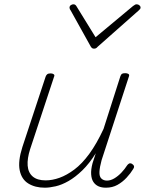

<svg xmlns="http://www.w3.org/2000/svg" viewBox="-20 -856 687 892"><path d="M188 16Q143 16 111.5 -3.5Q80 -23 71.5 -65Q63 -107 84 -173L192 -500Q195 -508 200 -511.5Q205 -515 216 -515Q224 -515 229.5 -511Q235 -507 231 -499L120 -163Q106 -119 108.5 -86.5Q111 -54 132 -36Q153 -18 192 -18Q223 -18 256.5 -30Q290 -42 325.5 -68.5Q361 -95 395 -141.5Q429 -188 461 -257L539 -501Q542 -510 546.5 -513Q551 -516 562 -516Q571 -516 576.5 -512.5Q582 -509 579 -501L452 -112Q443 -79 442 -57.5Q441 -36 451 -26.5Q461 -17 477 -17Q494 -17 511.5 -27.5Q529 -38 544.5 -54.5Q560 -71 570 -87Q574 -93 579.5 -96Q585 -99 593 -95Q601 -90 602.5 -84Q604 -78 599 -71Q587 -51 568 -30.5Q549 -10 525.5 3Q502 16 472 16Q452 16 437.5 9.5Q423 3 414 -10.5Q405 -24 403.5 -46Q402 -68 410 -98L425 -144Q395 -96 362.5 -64.5Q330 -33 298.5 -15Q267 3 238.5 9.5Q210 16 188 16ZM615 -836Q622 -836 627.5 -831.5Q633 -827 633 -821Q633 -817 631 -814.5Q629 -812 625 -808L434 -639Q429 -633 425 -631.5Q421 -630 417 -630Q413 -630 409.5 -631.5Q406 -633 402 -639L308 -808Q306 -810 304.5 -813.5Q303 -817 303 -820Q303 -828 309 -832Q315 -836 320 -836Q325 -836 328 -834.5Q331 -833 334 -829L424 -683L598 -828Q605 -833 608 -834.5Q611 -836 615 -836Z"/></svg>

Font: Playwrite MX Thin
Style: Regular
Weight: 250
Designer: Veronika Burian, José Scaglione
Foundry: TypeTogether
Version: Version 1.002